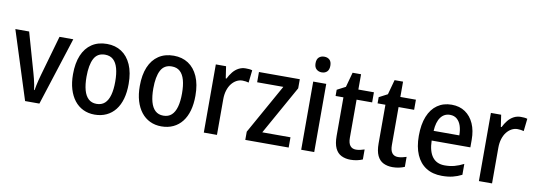

<svg xmlns="http://www.w3.org/2000/svg" viewBox="-58 -1115 4176 1495"><g transform="rotate(10 2030.0 -367.5)"><path d="M173 0 1 -539H110L199 -226Q205 -206 210.5 -183Q216 -160 220.5 -138Q225 -116 227 -97H231Q233 -112 237.5 -133Q242 -154 247.5 -177Q253 -200 259 -220L350 -539H459L286 0Z M944 -271Q944 -205 929.5 -153.5Q915 -102 886.5 -65.5Q858 -29 816.5 -9.5Q775 10 723 10Q673 10 632.5 -9.5Q592 -29 563.5 -65.5Q535 -102 519.5 -153.5Q504 -205 504 -271Q504 -359 530 -421Q556 -483 605.5 -516Q655 -549 725 -549Q791 -549 840 -517Q889 -485 916.5 -423Q944 -361 944 -271ZM611 -270Q611 -208 623 -164.5Q635 -121 660 -98Q685 -75 724 -75Q764 -75 789 -98Q814 -121 826 -164.5Q838 -208 838 -270Q838 -333 826 -376Q814 -419 789 -441.5Q764 -464 724 -464Q664 -464 637.5 -414Q611 -364 611 -270Z M1472 -271Q1472 -205 1457.5 -153.5Q1443 -102 1414.5 -65.5Q1386 -29 1344.5 -9.5Q1303 10 1251 10Q1201 10 1160.5 -9.5Q1120 -29 1091.5 -65.5Q1063 -102 1047.5 -153.5Q1032 -205 1032 -271Q1032 -359 1058 -421Q1084 -483 1133.5 -516Q1183 -549 1253 -549Q1319 -549 1368 -517Q1417 -485 1444.5 -423Q1472 -361 1472 -271ZM1139 -270Q1139 -208 1151 -164.5Q1163 -121 1188 -98Q1213 -75 1252 -75Q1292 -75 1317 -98Q1342 -121 1354 -164.5Q1366 -208 1366 -270Q1366 -333 1354 -376Q1342 -419 1317 -441.5Q1292 -464 1252 -464Q1192 -464 1165.5 -414Q1139 -364 1139 -270Z M1821 -549Q1834 -549 1847.5 -548Q1861 -547 1873 -543L1862 -444Q1852 -447 1839 -449Q1826 -451 1813 -451Q1788 -451 1766 -439Q1744 -427 1727 -405.5Q1710 -384 1700 -352.5Q1690 -321 1690 -282V0H1586V-539H1667L1681 -445H1687Q1701 -474 1720.5 -498Q1740 -522 1765.5 -535.5Q1791 -549 1821 -549Z M2257 0H1914V-65L2134 -458H1927V-539H2250V-467L2034 -81H2257Z M2459 -539V0H2356V-539ZM2408 -745Q2434 -745 2450 -730Q2466 -715 2466 -683Q2466 -652 2450 -636.5Q2434 -621 2408 -621Q2383 -621 2366 -636.5Q2349 -652 2349 -683Q2349 -715 2365.5 -730Q2382 -745 2408 -745Z M2775 -75Q2792 -75 2809.5 -79Q2827 -83 2842 -88V-9Q2824 -1 2799 4.5Q2774 10 2747 10Q2706 10 2674.5 -5.5Q2643 -21 2626 -57Q2609 -93 2609 -154V-459H2547V-508L2614 -543L2646 -660H2713V-539H2836V-459H2713V-158Q2713 -116 2729 -95.5Q2745 -75 2775 -75Z M3107 -75Q3124 -75 3141.5 -79Q3159 -83 3174 -88V-9Q3156 -1 3131 4.5Q3106 10 3079 10Q3038 10 3006.5 -5.5Q2975 -21 2958 -57Q2941 -93 2941 -154V-459H2879V-508L2946 -543L2978 -660H3045V-539H3168V-459H3045V-158Q3045 -116 3061 -95.5Q3077 -75 3107 -75Z M3450 -549Q3513 -549 3557.5 -518.5Q3602 -488 3626 -434Q3650 -380 3650 -307V-247H3344Q3346 -162 3379.5 -118Q3413 -74 3477 -74Q3519 -74 3554 -83.5Q3589 -93 3626 -112V-26Q3591 -8 3554 1Q3517 10 3469 10Q3396 10 3344.5 -22.5Q3293 -55 3266 -117Q3239 -179 3239 -266Q3239 -357 3264.5 -420Q3290 -483 3337.5 -516Q3385 -549 3450 -549ZM3451 -469Q3405 -469 3377.5 -432Q3350 -395 3346 -324H3549Q3549 -366 3538.5 -398.5Q3528 -431 3506 -450Q3484 -469 3451 -469Z M3996 -549Q4009 -549 4022.5 -548Q4036 -547 4048 -543L4037 -444Q4027 -447 4014 -449Q4001 -451 3988 -451Q3963 -451 3941 -439Q3919 -427 3902 -405.5Q3885 -384 3875 -352.5Q3865 -321 3865 -282V0H3761V-539H3842L3856 -445H3862Q3876 -474 3895.5 -498Q3915 -522 3940.5 -535.5Q3966 -549 3996 -549Z"/></g></svg>

Font: Noto Sans Display SemiCondensed Medium
Style: Regular
Weight: 500
Width: 4
Designer: Monotype Design Team
Foundry: Monotype Imaging Inc.
Version: Version 2.003